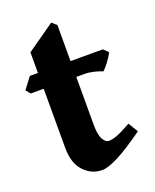

<svg xmlns="http://www.w3.org/2000/svg" viewBox="-118 -649 589 730"><g transform="rotate(-20 176.0 -283.5)"><path d="M346.7 -79.1Q278.3 -30.3 235.8 -8.5Q193.4 13.2 169.9 13.2Q127 13.2 96.2 -19.5Q65.4 -52.2 65.4 -114.7V-353.5H12.7L-2 -371.6L32.7 -417.5H65.4V-501L178.2 -580.1L197.3 -563.5V-417.5H328.1L346.7 -398.9Q338.4 -382.3 324.5 -364Q310.5 -345.7 301.3 -337.9Q290.5 -343.3 269.3 -348.4Q248 -353.5 231.4 -353.5H197.3V-159.2Q197.3 -117.7 208 -100.1Q218.8 -82.5 229.5 -82.5Q245.1 -82.5 264.4 -89.6Q283.7 -96.7 322.8 -118.7Z"/></g></svg>

Font: Dai Banna SIL
Style: Bold
Weight: 700
Designer: Victor Gaultney
Foundry: SIL International
Version: Version 4.000